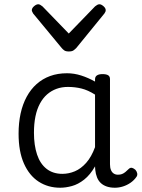

<svg xmlns="http://www.w3.org/2000/svg" viewBox="-20 -862 664 899"><path d="M262 17Q205 17 161 -11.5Q117 -40 92 -96.5Q67 -153 67 -236Q67 -287 76.5 -330.5Q86 -374 105 -409Q124 -444 151.5 -468.5Q179 -493 214.5 -506Q250 -519 294 -519Q327 -519 360 -508.5Q393 -498 425 -480V-491Q425 -503 434 -509Q443 -515 460 -515Q478 -515 486.5 -509.5Q495 -504 495 -492V-93Q495 -77 499.5 -66Q504 -55 512.5 -49.5Q521 -44 532 -44Q543 -44 551 -47Q559 -50 567 -56.5Q575 -63 584 -72Q591 -78 598.5 -76Q606 -74 614 -67Q621 -59 622.5 -50Q624 -41 619 -34Q608 -18 591.5 -6.5Q575 5 556 11Q537 17 518 17Q497 17 480.5 11.5Q464 6 452.5 -4.5Q441 -15 434.5 -31Q428 -47 426 -67Q426 -70 425.5 -74.5Q425 -79 425 -83Q402 -43 374 -21Q346 1 317 9Q288 17 262 17ZM139 -240Q139 -182 153.5 -138.5Q168 -95 198 -71.5Q228 -48 272 -48Q302 -48 330.5 -60Q359 -72 383.5 -99.5Q408 -127 425 -173V-419Q392 -440 361.5 -447.5Q331 -455 298 -455Q269 -455 244.5 -446Q220 -437 200.5 -420Q181 -403 167 -377Q153 -351 146 -317Q139 -283 139 -240ZM446 -842Q454 -842 464.5 -833Q475 -824 475 -814Q475 -811 474 -808Q473 -805 469 -799L337 -637Q331 -631 324 -626Q317 -621 302 -621Q288 -621 281 -626Q274 -631 269 -637L135 -799Q132 -805 130.5 -808Q129 -811 129 -814Q129 -824 139.5 -833Q150 -842 159 -842Q164 -842 169 -839Q174 -836 179 -832L302 -705L425 -832Q430 -836 435 -839Q440 -842 446 -842Z"/></svg>

Font: Playwrite US Modern Light
Style: Regular
Weight: 300
Designer: Veronika Burian, José Scaglione
Foundry: TypeTogether
Version: Version 1.003